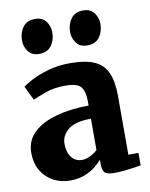

<svg xmlns="http://www.w3.org/2000/svg" viewBox="-91 -884 752 963"><g transform="rotate(-10 285.0 -403.0)"><path d="M19.5 -160Q19.5 -221 61.8 -261.5Q104 -302 177.2 -322.5Q250.5 -343 344 -343.5V-363Q344 -414.5 326 -438.2Q308 -462 245.5 -462Q188 -462 145.2 -446.5Q102.5 -431 78.5 -420L43.5 -492.5Q56.5 -503 91.2 -521.2Q126 -539.5 176.8 -554.2Q227.5 -569 288 -569Q368 -569 413.5 -548.2Q459 -527.5 478.2 -482.2Q497.5 -437 497.5 -363.5V-66H549V-3Q537.5 -0.5 514 3Q490.5 6.5 463.8 9.2Q437 12 415.5 12Q377 12 364.8 0.5Q352.5 -11 352.5 -43.5V-66.5Q340 -50.5 317 -32.2Q294 -14 261.8 -1.5Q229.5 11 188.5 11Q143 11 104.5 -9Q66 -29 42.8 -67.2Q19.5 -105.5 19.5 -160ZM266 -80.5Q284.5 -80.5 306.5 -91.2Q328.5 -102 344 -117V-276.5Q261 -276 226.2 -246Q191.5 -216 191.5 -176Q191.5 -131 211.8 -105.8Q232 -80.5 266 -80.5ZM145 -641.5Q108.5 -641.5 90 -666.5Q71.5 -691.5 71.5 -722.5Q71.5 -762 92.2 -790Q113 -818 154 -818H155Q191.5 -818 210 -793Q228.5 -768 228.5 -737Q228.5 -697.5 208 -669.5Q187.5 -641.5 146 -641.5ZM390 -641.5Q353.5 -641.5 335 -666.5Q316.5 -691.5 316.5 -722.5Q316.5 -762 337.2 -790Q358 -818 399 -818H400Q436.5 -818 455 -793Q473.5 -768 473.5 -737Q473.5 -697.5 453 -669.5Q432.5 -641.5 391 -641.5Z"/></g></svg>

Font: Merriweather Black
Style: Regular
Weight: 900
Designer: Eben Sorkin
Foundry: Eben Sorkin
Version: Version 2.200;gftools[0.9.31]